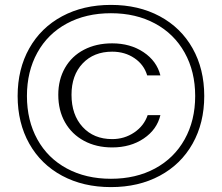

<svg xmlns="http://www.w3.org/2000/svg" viewBox="-20 -742 906 784"><path d="M52 -350Q52 -460 99.5 -544.5Q147 -629 233.5 -675.5Q320 -722 433 -722Q546 -722 632.5 -675.5Q719 -629 766.5 -544.5Q814 -460 814 -350Q814 -240 766.5 -155.5Q719 -71 632.5 -24.5Q546 22 433 22Q320 22 233.5 -24.5Q147 -71 99.5 -155.5Q52 -240 52 -350ZM777 -350Q777 -450 734 -527Q691 -604 613 -646Q535 -688 433 -688Q331 -688 253 -646Q175 -604 132.5 -527Q90 -450 90 -350Q90 -250 132.5 -173Q175 -96 253 -54Q331 -12 433 -12Q535 -12 613 -54Q691 -96 734 -173Q777 -250 777 -350ZM218 -355Q218 -417 245.5 -465Q273 -513 323 -539Q373 -565 438 -565Q512 -565 566 -529Q620 -493 635 -434H581Q568 -478 529 -504.5Q490 -531 438 -531Q363 -531 317.5 -483Q272 -435 272 -355Q272 -273 317.5 -223.5Q363 -174 438 -174Q488 -174 528 -201Q568 -228 583 -272H635Q621 -213 567 -176.5Q513 -140 438 -140Q373 -140 323 -167Q273 -194 245.5 -242.5Q218 -291 218 -355Z"/></svg>

Font: Fahkwang ExtraLight
Style: Regular
Weight: 275
Designer: Suppakit Chalermlarp | Katatrad Co.,Ltd.
Foundry: Cadson Demak Co.,Ltd.
Version: Version 1.000; ttfautohint (v1.6)